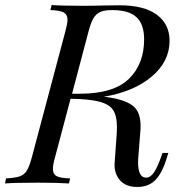

<svg xmlns="http://www.w3.org/2000/svg" viewBox="-53 -728 737 762"><path d="M592 -121H615L611 -108Q593 -45 565.5 -15.5Q538 14 492 14Q445 14 422 -14Q399 -42 402 -82L410 -194Q411 -206 411 -226Q411 -268 396 -291Q381 -314 341.5 -324.5Q302 -335 227 -336L166 -106Q157 -76 157 -57Q157 -37 171.5 -29Q186 -21 225 -20L221 0Q175 -3 97 -3Q9 -3 -33 0L-29 -20Q7 -22 25 -28Q43 -34 53.5 -51Q64 -68 74 -106L206 -602Q215 -636 215 -649Q215 -670 200 -678.5Q185 -687 147 -688L152 -708Q192 -705 275 -705Q323 -705 347 -706L421 -707Q519 -707 569.5 -669.5Q620 -632 620 -566Q620 -484 549 -424Q478 -364 359 -344Q372 -343 394 -339Q453 -328 479 -304Q505 -280 505 -227Q505 -214 504 -207L496 -105Q495 -98 495 -84Q495 -23 527 -23Q544 -23 558 -43.5Q572 -64 587 -107ZM233 -356H263Q398 -356 458.5 -415Q519 -474 519 -572Q519 -631 489 -659.5Q459 -688 392 -688Q362 -688 345 -680.5Q328 -673 317.5 -655Q307 -637 298 -602Z"/></svg>

Font: Playfair Display
Style: Italic
Weight: 400
Italic angle: -14°
Designer: Claus Eggers Sørensen
Foundry: Claus Eggers Sørensen
Version: Version 1.200; ttfautohint (v1.6)